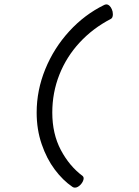

<svg xmlns="http://www.w3.org/2000/svg" viewBox="-20 -694 640 882"><path d="M468.3 -673.8Q476.1 -673.8 482.9 -667.5Q489.7 -661.1 493.7 -651.4Q498.5 -641.1 498.5 -628.4Q498.5 -611.8 488.8 -606.9Q406.2 -564 345.7 -498.5Q285.2 -433.1 252.7 -350.8Q220.2 -268.6 220.2 -176.8Q220.2 -79.1 259.5 -4.9Q298.8 69.3 359.9 114.7Q364.3 118.7 364.3 125Q364.3 131.3 360.6 139.2Q356.9 147 350.6 153.8Q344.7 160.2 337.9 164.1Q331.1 168 324.2 168Q317.9 168 313 164.6Q269 134.8 231.7 85Q194.3 35.2 171.4 -32Q148.4 -99.1 148.4 -176.8Q148.4 -279.3 188 -376.2Q227.5 -473.1 298.1 -550.3Q368.7 -627.4 459 -671.4Q464.8 -673.8 468.3 -673.8Z"/></svg>

Font: Courier Prime
Style: Italic
Weight: 400
Italic angle: -10°
Designer: Alan Dague-Greene
Foundry: Quote-Unquote Apps
Version: Version 3.018